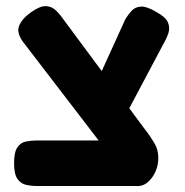

<svg xmlns="http://www.w3.org/2000/svg" viewBox="-20 -612 616 641"><path d="M433 9 340 -103 57 -472Q35 -502 43.5 -525Q52 -548 82 -570Q113 -592 132 -591.5Q151 -591 164 -579.5Q177 -568 189 -551L461 -184Q472 -170 480.5 -157.5Q489 -145 496 -133Q508 -113 508.5 -87.5Q509 -62 499.5 -40Q490 -18 473 -3.5Q456 11 433 9ZM104 9Q84 9 66.5 5Q49 1 38 -15Q27 -31 27 -67Q27 -104 38 -120Q49 -136 66.5 -139.5Q84 -143 103 -143H437L443 9ZM379 -189 277 -281 399 -549Q409 -565 420.5 -577Q432 -589 451 -590Q470 -591 502 -572Q533 -555 540.5 -537.5Q548 -520 542.5 -502.5Q537 -485 527 -468Z"/></svg>

Font: Fredoka Light SemiBold
Style: Regular
Weight: 600
Version: Version 2.001